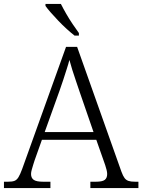

<svg xmlns="http://www.w3.org/2000/svg" viewBox="-22 -951 720 971"><path d="M-2 0V-32H19Q40 -32 51.5 -36.5Q63 -41 71.5 -55Q80 -69 90 -96L312 -714H368L592 -83Q600 -61 608 -50.5Q616 -40 628 -36Q640 -32 661 -32H678V0H435V-32H463Q496 -32 508 -41.5Q520 -51 520 -71Q520 -80 517 -92Q514 -104 510 -116Q506 -128 503 -136L465 -244H190L153 -140Q150 -131 146 -118Q142 -105 138.5 -92.5Q135 -80 135 -71Q135 -51 148.5 -41.5Q162 -32 196 -32H233V0ZM204 -283H451L382 -483Q373 -511 362.5 -540.5Q352 -570 343.5 -598Q335 -626 329 -648Q324 -628 315.5 -602Q307 -576 298 -547.5Q289 -519 279 -492ZM355 -771Q337 -785 315.5 -804.5Q294 -824 273 -846Q252 -868 234.5 -888Q217 -908 208 -921V-931H286Q297 -909 312.5 -882Q328 -855 345.5 -829Q363 -803 377 -784V-771Z"/></svg>

Font: Noto Serif Kannada Light
Style: Regular
Weight: 300
Version: Version 2.003